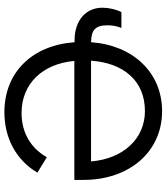

<svg xmlns="http://www.w3.org/2000/svg" viewBox="38 -787 757 873"><g transform="rotate(90 416.5 -350.5)"><path d="M798 -310V-352C798 -558 672 -709 485 -709C308 -709 185 -574 172 -386C115 -387 95 -407 95 -461C95 -486 100 -506 107 -524H35C23 -501 15 -466 15 -438C15 -361 74 -311 164 -311H172C186 -118 309 8 490 8C609 8 708 -46 765 -142L695 -185C653 -111 582 -70 494 -70C361 -70 270 -165 257 -310ZM256 -386C266 -532 346 -631 485 -631C611 -631 702 -532 714 -386Z"/></g></svg>

Font: Fixel Text Regular
Style: Regular
Weight: 400
Width: 4
Designer: AlfaBravo + MacPaw
Foundry: Kyrylo Tkachov, Marchela Mozhyna, Serhii Makarenko, Maria Weinstein, Zakhar Kryvoshyya
Version: Version 1.211